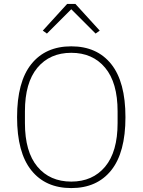

<svg xmlns="http://www.w3.org/2000/svg" viewBox="-20 -946 726 978"><path d="M343 12Q212 12 139.5 -78.5Q67 -169 67 -349Q67 -529 139.5 -619.5Q212 -710 343 -710Q474 -710 546.5 -619.5Q619 -529 619 -349Q619 -169 546.5 -78.5Q474 12 343 12ZM343 -21Q452 -21 515.5 -97Q579 -173 579 -319V-379Q579 -525 515.5 -601Q452 -677 343 -677Q234 -677 170.5 -601Q107 -525 107 -379V-319Q107 -173 170.5 -97Q234 -21 343 -21ZM364 -926 488 -790 467 -775 343 -899 219 -775 198 -790 322 -926Z"/></svg>

Font: IBM Plex Sans Devanagari ExtraLight
Style: Regular
Weight: 200
Designer: Mike Abbink, Paul van der Laan, Pieter van Rosmalen, Erin McLaughlin
Foundry: Bold Monday
Version: Version 1.1